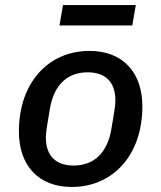

<svg xmlns="http://www.w3.org/2000/svg" viewBox="-20 -730 640 762"><path d="M216 -629H505L519 -710H230ZM265 12C426 12 545 -112 545 -308C545 -440 470 -528 335 -528C174 -528 55 -404 55 -208C55 -76 130 12 265 12ZM272 -73C204 -73 162 -109 162 -185C162 -197 164 -213 167 -232L178 -298C193 -389 244 -443 328 -443C396 -443 438 -407 438 -331C438 -319 436 -303 433 -284L422 -218C407 -127 356 -73 272 -73Z"/></svg>

Font: IBM Mono Medium
Style: Italic
Weight: 500
Italic angle: -9°
Monospace: yes
Designer: Mike Abbink, Paul van der Laan, Pieter van Rosmalen
Foundry: Bold Monday
Version: Version 2.3